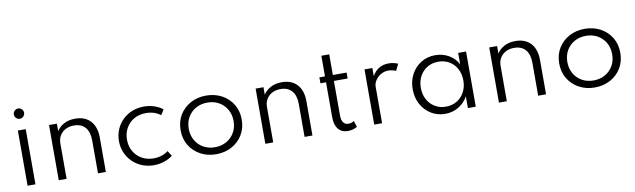

<svg xmlns="http://www.w3.org/2000/svg" viewBox="-43 -1224 5805 1754"><g transform="rotate(-10 2859.5 -347.0)"><path d="M144 -614.5C169 -614.5 191.5 -636.5 191.5 -662.5C191.5 -689 169 -710 144 -710C117.5 -710 96 -688.5 96 -662.5C96 -636.5 117.5 -614.5 144 -614.5ZM180 0V-512H107V0Z M469 0V-333.5C469 -405.5 525 -468.5 618.5 -468.5C708.5 -468.5 760 -411.5 760 -305.5V0H833V-319.5C833 -452 760.5 -528 641.5 -528C599 -528 563.5 -519.5 534 -503C504.5 -486.5 483 -466 469 -442V-512H396V0Z M1277 16C1345 16 1407 -6 1451.5 -40.5L1421 -89.5C1385.5 -61.5 1338 -46 1286 -46C1244.5 -46 1208 -55 1176 -73.5C1112 -110 1074 -176.5 1074 -256C1074 -295.5 1083 -331 1100.5 -363C1136 -426.5 1201.5 -466 1285.5 -466C1339 -466 1384 -451.5 1421.5 -422.5L1451.5 -471.5C1407.5 -507 1344.5 -528 1277 -528C1120 -528 999.5 -410.5 999.5 -256C999.5 -178 1030 -111 1080.5 -61.5C1131 -12 1200.5 16 1277 16Z M1855 16C1908.5 16 1956.5 4.5 1999.5 -18.5C2042 -41.5 2076 -73.5 2101 -114.5C2126 -155.5 2138.5 -202.5 2138.5 -256C2138.5 -309.5 2126 -357 2101 -398C2076 -438.5 2042 -470.5 1999.5 -493.5C1956.5 -516.5 1908.5 -528 1855 -528C1801.5 -528 1753 -516.5 1710.5 -493.5C1668 -470.5 1634 -438.5 1609 -398C1584 -357 1571.5 -309.5 1571.5 -256C1571.5 -202.5 1584 -155.5 1609 -114.5C1634 -73.5 1668 -41.5 1711 -18.5C1753.5 4.5 1801.5 16 1855 16ZM1855 -49C1815 -49 1779.5 -58 1748 -75.5C1685.5 -111 1647 -176 1647 -256C1647 -296.5 1656 -332 1674 -363.5C1710 -425.5 1775 -463 1855 -463C1895 -463 1930.5 -454 1962 -436.5C2024.5 -401 2063 -336.5 2063 -256C2063 -215.5 2054 -180 2036 -149C2000 -86.5 1935 -49 1855 -49Z M2385.5 0V-333.5C2385.5 -405.5 2441.5 -468.5 2535 -468.5C2625 -468.5 2676.5 -411.5 2676.5 -305.5V0H2749.5V-319.5C2749.5 -452 2677 -528 2558 -528C2515.5 -528 2480 -519.5 2450.5 -503C2421 -486.5 2399.5 -466 2385.5 -442V-512H2312.5V0Z M3077 16C3107.5 16 3140.5 7 3163 -7L3144.5 -65C3129.5 -54 3112 -48.5 3092.5 -48.5C3052 -48.5 3029 -79.5 3029 -136V-457H3156.5V-512H3029V-703.5H2956V-512H2904V-457H2956V-132C2956 -38 3000.5 16 3077 16Z M3395.5 0V-338C3395.5 -359.5 3402 -380 3415.5 -399.5C3441.5 -437.5 3486 -464 3533.5 -464C3557 -464 3584.5 -458.5 3604.5 -448.5L3634.5 -510C3612 -520.5 3578.5 -528 3548.5 -528C3480.5 -528 3428 -496.5 3395.5 -436.5V-512H3322.5V0Z M3979.5 16C4025 16 4066 5 4103 -17C4140 -39 4169.5 -69.5 4191.5 -108V0H4264.5V-512H4191.5V-405.5C4172 -444 4143 -474 4105.5 -495.5C4068 -517 4026 -528 3979.5 -528C3931 -528 3887.5 -516 3849 -492.5C3810.5 -469 3780 -436.5 3758 -396C3735.5 -355 3724.5 -308.5 3724.5 -256.5C3724.5 -204 3736 -157 3758.5 -116C3781 -75 3811.5 -43 3850 -19.5C3888.5 4.5 3931.5 16 3979.5 16ZM3997.5 -47.5C3959 -47.5 3925 -56.5 3895.5 -74.5C3836 -110 3800 -175.5 3800 -256C3800 -296.5 3808.5 -332.5 3825.5 -364C3859.5 -426.5 3921 -464.5 3997.5 -464.5C4036 -464.5 4070 -455.5 4099.5 -438C4159 -402 4194.5 -337.5 4194.5 -256C4194.5 -215.5 4186 -180 4169 -148.5C4135 -85.5 4074 -47.5 3997.5 -47.5Z M4552.5 0V-333.5C4552.5 -405.5 4608.5 -468.5 4702 -468.5C4792 -468.5 4843.5 -411.5 4843.5 -305.5V0H4916.5V-319.5C4916.5 -452 4844 -528 4725 -528C4682.5 -528 4647 -519.5 4617.5 -503C4588 -486.5 4566.5 -466 4552.5 -442V-512H4479.5V0Z M5367 16C5420.5 16 5468.5 4.5 5511.5 -18.5C5554 -41.5 5588 -73.5 5613 -114.5C5638 -155.5 5650.5 -202.5 5650.5 -256C5650.5 -309.5 5638 -357 5613 -398C5588 -438.5 5554 -470.5 5511.5 -493.5C5468.5 -516.5 5420.5 -528 5367 -528C5313.5 -528 5265 -516.5 5222.5 -493.5C5180 -470.5 5146 -438.5 5121 -398C5096 -357 5083.5 -309.5 5083.5 -256C5083.5 -202.5 5096 -155.5 5121 -114.5C5146 -73.5 5180 -41.5 5223 -18.5C5265.5 4.5 5313.5 16 5367 16ZM5367 -49C5327 -49 5291.5 -58 5260 -75.5C5197.5 -111 5159 -176 5159 -256C5159 -296.5 5168 -332 5186 -363.5C5222 -425.5 5287 -463 5367 -463C5407 -463 5442.5 -454 5474 -436.5C5536.5 -401 5575 -336.5 5575 -256C5575 -215.5 5566 -180 5548 -149C5512 -86.5 5447 -49 5367 -49Z"/></g></svg>

Font: Spartan
Style: Regular
Weight: 400
Designer: Matt Bailey, Mirko Velimirovic
Foundry: Matt Bailey
Version: Version 1.003